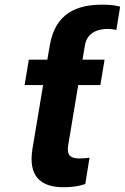

<svg xmlns="http://www.w3.org/2000/svg" viewBox="-20 -780 527 810"><path d="M247.9 9.9C282 9.9 311.8 6 339.8 -3.6L357.6 -114.7C346.6 -113.3 333.1 -111.5 315 -111.5C278.1 -111.5 260.3 -123.9 267.8 -167.6L310 -421.2H403.4L421.2 -528.4H328.1L338.4 -589.5C347.7 -644.2 394.9 -658 434.7 -658C448.5 -658 462.4 -655.5 470.9 -653.8L486.9 -752.1C466.3 -757.5 444.6 -760.3 410.9 -760.3C306.8 -760.3 213.4 -725.9 190.3 -589.5L179.7 -528.4H101.6L83.8 -421.2H161.9L116.8 -151.3C98.4 -36.6 151.3 9.9 247.9 9.9Z"/></svg>

Font: Margiela Sans
Style: Bold Italic
Weight: 700
Italic angle: -9.39999°
Designer: Stefan Endress, Andreas Faust
Version: Version 1.100;FEAKit 1.0